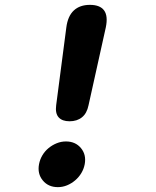

<svg xmlns="http://www.w3.org/2000/svg" viewBox="-20 -760 640 790"><path d="M252.9 -647Q259 -694 283.8 -717Q308.6 -740 350 -740Q391.7 -740 408.4 -717Q425.1 -694 415.3 -647L344.3 -327Q337.5 -293.5 317.2 -277.3Q296.9 -261 266.2 -261Q235.8 -261 221.2 -277.3Q206.7 -293.5 211.1 -327ZM140.6 -84.5Q144.3 -104 154.4 -121Q164.5 -138 179.8 -150.6Q195.1 -163.2 213.4 -170.6Q231.8 -178 251.3 -178Q290.3 -178 313 -150.8Q335.7 -123.5 328.6 -84.5Q324.9 -65 314.7 -47.9Q304.4 -30.7 289.1 -17.8Q273.8 -4.8 255.7 2.6Q237.5 10 218 10Q178.6 10 155.9 -17.8Q133.2 -45.5 140.6 -84.5Z"/></svg>

Font: Maple Mono
Style: Italic
Weight: 400
Italic angle: -10°
Monospace: yes
Designer: subframe7536
Version: Version 7.300